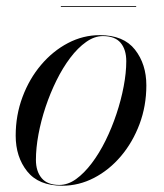

<svg xmlns="http://www.w3.org/2000/svg" viewBox="-20 -582 522 612"><path d="M178.5 10Q103 10 66.5 -36Q30 -82 30 -149.5Q30 -215 51.8 -273Q73.5 -331 111 -375.2Q148.5 -419.5 196.8 -444.8Q245 -470 298 -470Q374 -470 410.2 -423.8Q446.5 -377.5 446.5 -310Q446.5 -244.5 424.8 -186.5Q403 -128.5 365.5 -84.2Q328 -40 279.8 -15Q231.5 10 178.5 10ZM169 7.5Q196.5 7.5 222.5 -11.2Q248.5 -30 272.5 -61.8Q296.5 -93.5 316.5 -134Q336.5 -174.5 351.2 -218.8Q366 -263 374.2 -306.5Q382.5 -350 382.5 -387Q382.5 -424 364.5 -445.5Q346.5 -467 308 -467Q281 -467 254.5 -448.2Q228 -429.5 204 -397.8Q180 -366 160 -325.5Q140 -285 125.2 -240.8Q110.5 -196.5 102.5 -153.2Q94.5 -110 94.5 -72.5Q94.5 -36 112.8 -14.2Q131 7.5 169 7.5ZM174 -560V-562.5H414V-560Z"/></svg>

Font: Bodoni Moda 72pt
Style: Italic
Weight: 400
Italic angle: -13°
Designer: Owen Earl
Foundry: indestructible type
Version: Version 2.005